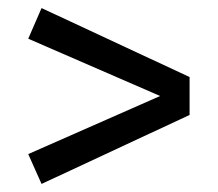

<svg xmlns="http://www.w3.org/2000/svg" viewBox="-20 -571 540 476"><path d="M450 -380V-286L83 -115L50 -189L377 -333L50 -475L83 -551Z"/></svg>

Font: Wolseley Sans
Style: Regular
Weight: 400
Designer: Carrois Corporate & Edenspiekermann AG
Foundry: Carrois Corporate GbR & Edenspiekermann AG
Version: Version 4.202